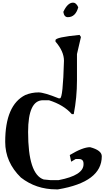

<svg xmlns="http://www.w3.org/2000/svg" viewBox="-20 -1438 793 1458"><path d="M420.9 0Q752.9 -55.7 752.9 -251Q752.9 -296.9 664.1 -320.3Q608.4 -320.3 509.8 -260.7L520.5 -210L554.7 -230.5H579.1Q614.3 -230.5 614.3 -195.3V-190.4Q614.3 -106.4 425.8 -70.3H361.3L311.5 -75.2Q193.4 -115.2 193.4 -435.5Q193.4 -676.8 306.6 -676.8H351.6Q463.9 -641.6 525.4 -571.3H540Q564.5 -697.3 564.5 -827.1V-1027.3L594.7 -1157.2L584 -1172.9Q401.4 -1155.3 401.4 -1132.8V-1122.1Q465.8 -1047.9 465.8 -976.6Q458 -691.4 435.5 -691.4H425.8Q314.5 -736.3 272.5 -736.3Q220.7 -736.3 172.9 -716.8Q19.5 -640.6 19.5 -360.4Q19.5 -206.1 138.7 -89.8Q253.9 0 406.2 0ZM574.2 -1382.8Q558.6 -1418 535.2 -1418Q493.2 -1418 460.9 -1347.7Q466.8 -1307.6 495.1 -1307.6Q553.7 -1307.6 574.2 -1382.8Z"/></svg>

Font: Elementary Gothic 
Style: Regular
Weight: 400
Designer: Bill Roach / W.K. Roach
Version: Version 1.00 April 18, 2012, initial release